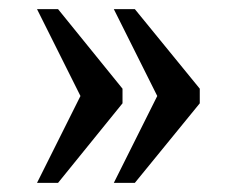

<svg xmlns="http://www.w3.org/2000/svg" viewBox="-20 -480 517 420"><path d="M229 -80H275L417 -254V-286L275 -460H229L324 -270ZM61 -80H107L248 -254V-286L107 -460H61L156 -270Z"/></svg>

Font: Noto Serif Sinhala SemiCondensed
Style: Regular
Weight: 400
Width: 4
Designer: Jelle Bosma - Monotype Design Team
Foundry: Monotype Imaging Inc.
Version: Version 2.007